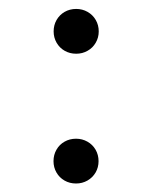

<svg xmlns="http://www.w3.org/2000/svg" viewBox="-20 -491 339 436"><path d="M101.5 -125Q101.5 -139.3 108.2 -151Q114.8 -162.7 126.5 -169.3Q138.2 -176 152.7 -176Q166.8 -176 178.6 -169.3Q190.3 -162.7 197.1 -151Q203.8 -139.3 203.8 -125Q203.8 -111 197.1 -99.3Q190.3 -87.7 178.6 -81Q166.8 -74.3 152.7 -74.3Q138.2 -74.3 126.5 -81Q114.8 -87.7 108.2 -99.3Q101.5 -111 101.5 -125ZM101.8 -419.7Q101.8 -434 108.5 -445.7Q115.2 -457.3 126.8 -464Q138.5 -470.7 153 -470.7Q167.2 -470.7 178.9 -464Q190.7 -457.3 197.4 -445.7Q204.2 -434 204.2 -419.7Q204.2 -405.7 197.4 -394Q190.7 -382.3 178.9 -375.7Q167.2 -369 153 -369Q138.5 -369 126.8 -375.7Q115.2 -382.3 108.5 -394Q101.8 -405.7 101.8 -419.7Z"/></svg>

Font: Tap Sans
Style: Regular
Weight: 400
Designer: Tap Payments
Foundry: Tap Payments
Version: Version 1.001;Glyphs 3.1.2 (3151)